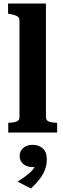

<svg xmlns="http://www.w3.org/2000/svg" viewBox="-20 -756 362 1095"><path d="M242 -736V-88Q242 -69 259.5 -62.5Q277 -56 304 -56H306V0H27V-56H28Q56 -56 73.5 -62.5Q91 -69 91 -88V-639Q91 -651 85 -657.5Q79 -664 67 -668.5Q55 -673 36 -676L26 -678V-736ZM157 319 80 280Q107 263 130.5 245.5Q154 228 168.5 210Q183 192 184 174L199 191Q192 195 183.5 196Q175 197 166 197Q133 197 112.5 179Q92 161 92 134Q92 106 112.5 88Q133 70 166 70Q201 70 224 90.5Q247 111 247 153Q247 184 236.5 211.5Q226 239 206 265.5Q186 292 157 319Z"/></svg>

Font: Roboto Serif 28pt SemiBold
Style: Regular
Weight: 600
Designer: Greg Gazdowicz
Foundry: Commercial Type
Version: Version 1.008